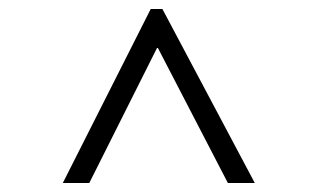

<svg xmlns="http://www.w3.org/2000/svg" viewBox="-20 -732 707 428"><path d="M488 -324 332 -625H330L179 -324H120L316 -712H342L548 -324Z"/></svg>

Font: LuenTai2017
Style: Regular
Weight: 400
Designer: LuenTai
Foundry: Microsoft Corpration
Version: Version 1.00 November 27, 2016, initial release